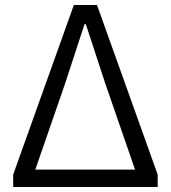

<svg xmlns="http://www.w3.org/2000/svg" viewBox="-20 -752 687 772"><path d="M33 0H614V-50L370 -732H277L33 -50ZM122 -70 242 -417 320 -655H325L403 -417L523 -70Z"/></svg>

Font: ChiuKong Gothic CL Normal
Style: Regular
Weight: 350
Designer: Ryoko NISHIZUKA 西塚涼子 (kana, bopomofo & ideographs); Paul D. Hunt (Latin, Greek & Cyrillic); Sandoll Communications 산돌커뮤니
Foundry: Adobe
Version: Version 1.300